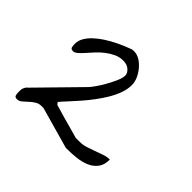

<svg xmlns="http://www.w3.org/2000/svg" viewBox="-91 -552 524 524"><g transform="rotate(45 171.0 -290.5)"><path d="M14.1 -149Q14.1 -153.6 14.4 -157Q14.7 -160.5 15.7 -163.3Q16.8 -166.2 18.7 -169.3Q20.6 -172.5 24.9 -175.9L140 -293.3Q144.3 -297.8 152.4 -309.3Q160.5 -320.7 168.3 -334.8Q176.1 -348.8 182.3 -362.8Q188.4 -376.8 188.4 -385.4Q188.4 -391.7 185.2 -396.6Q182 -401.5 177.4 -404.9Q172.8 -408.3 166.9 -409.8Q161 -411.2 155.6 -411.2Q141.6 -411.2 129 -405.2Q116.3 -399.2 105.3 -390.6Q94.3 -382 84.9 -371.7Q75.5 -361.4 67.9 -352.8Q60.4 -344.2 53.4 -338.2Q46.4 -332.2 41 -332.2Q32.4 -332.2 31.1 -337.3Q29.7 -342.5 29.7 -350.5Q29.7 -362.5 36.2 -373.7Q42.6 -384.9 53.7 -395.2Q64.7 -405.5 77.9 -414.1Q91.1 -422.6 104.5 -429.5Q118 -436.4 130.3 -441.5Q142.7 -446.7 150.8 -449.5Q151.3 -449.5 154.5 -449.8Q157.8 -450.1 158.3 -450.1Q170.1 -450.1 180.9 -443.5Q191.7 -436.9 200.3 -426.6Q208.9 -416.3 214.3 -404.3Q219.6 -392.3 219.6 -380.3Q219.6 -364.8 213.7 -348.2Q207.8 -331.6 198.1 -315.3Q188.4 -299 176.6 -283.2Q164.8 -267.5 152.4 -253.2Q140 -238.9 128.5 -226.6Q116.9 -214.3 108.8 -204.5L114.2 -198.2Q115.3 -198.2 127.1 -194.5Q138.9 -190.8 154.5 -186.5Q170.1 -182.2 186.8 -177.6Q203.5 -173.1 213.2 -170.2Q214.3 -170.2 219.6 -170.2Q225 -170.2 227.7 -170.2Q240.1 -170.2 251.9 -173.9Q263.8 -177.6 275.3 -181.9Q286.9 -186.2 298.2 -190.2Q309.5 -194.2 320.8 -194.2Q320.8 -173.1 311.1 -160.7Q301.4 -148.4 286.4 -142.1Q271.3 -135.8 252.7 -133.8Q234.2 -131.8 216.4 -131.8H213.2L93.2 -165.6Q92.1 -165.6 89.4 -165.6Q86.8 -165.6 85.1 -165.6Q75.5 -165.6 67.4 -160.5Q59.3 -155.3 52.3 -148.7Q45.3 -142.1 38.9 -136.7Q32.4 -131.3 24.9 -131.3Q17.4 -131.3 15.7 -136.1Q14.1 -141 14.1 -149Z"/></g></svg>

Font: Swanky and Moo Moo Cyrillic
Style: Regular
Weight: 400
Designer: Kimberly Geswein; Denis Ignatov
Foundry: Kimberly Geswein; Denis Ignatov
Version: Version 1.003 June 27, 2018